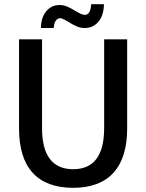

<svg xmlns="http://www.w3.org/2000/svg" viewBox="-20 -888 699 918"><path d="M71 -274V-700H181V-276Q181 -79 330 -79Q478 -79 478 -276V-700H588V-274Q588 -134 522.5 -62Q457 10 330 10Q202 10 136.5 -61.5Q71 -133 71 -274ZM265 -864Q284 -864 301.5 -856.5Q319 -849 340 -836Q357 -826 367 -821.5Q377 -817 386 -817Q413 -817 416 -868H477Q476 -814 450.5 -784Q425 -754 385 -754Q365 -754 346.5 -762Q328 -770 306 -784Q304 -785 290 -793Q276 -801 267 -801Q255 -801 246.5 -788.5Q238 -776 237 -754H176Q176 -804 201 -834Q226 -864 265 -864Z"/></svg>

Font: Sarabun Medium
Style: Regular
Weight: 500
Designer: Suppakit Chalermlarp | Katatrad Co.,Ltd.
Foundry: Cadson Demak Co.,Ltd.
Version: Version 1.000; ttfautohint (v1.6)